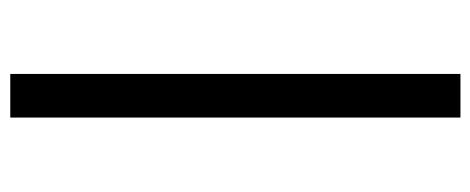

<svg xmlns="http://www.w3.org/2000/svg" viewBox="-298 -502 938 383"><g transform="rotate(-90 171.5 -311.0)"><path d="M128 138V-760H215V138Z"/></g></svg>

Font: Anuphan Medium
Style: Regular
Weight: 500
Designer: Mike Abbink, Paul van der Laan, Pieter van Rosmalen, Mint Tantisuwanna
Foundry: Bold Monday; Cadson Demak
Version: Version 3.002;hotconv 1.0.109;makeotfexe 2.5.65596